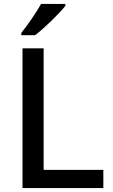

<svg xmlns="http://www.w3.org/2000/svg" viewBox="-20 -961 576 981"><path d="M314 -931V-941H190C165 -896 119 -830 89 -793V-781H159C207 -817 285 -894 314 -931ZM95 0H508V-93H203V-714H95Z"/></svg>

Font: Noto Sans Bassa Vah Medium
Style: Regular
Weight: 500
Designer: Monotype Design Team
Foundry: Monotype Imaging Inc.
Version: Version 2.002